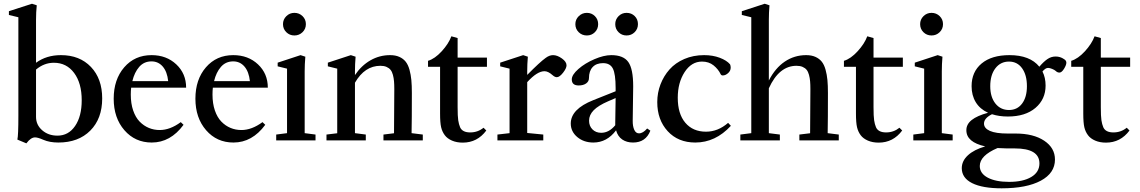

<svg xmlns="http://www.w3.org/2000/svg" viewBox="-20 -746 6054 1020"><path d="M120.1 15.6 72.3 -4.4Q77.6 -26.4 77.6 -130.9V-654.3L27.3 -666.5V-686.5L149.9 -726.1L175.3 -717.8Q171.4 -681.6 171.4 -640.6V-412.6Q226.6 -453.1 303.7 -453.1Q403.3 -453.1 463.1 -390.4Q522.9 -327.6 522.9 -223.1Q522.9 -115.7 459.7 -52.2Q396.5 11.2 290 11.2Q243.7 11.2 210 -3.4Q181.6 -16.1 166 -16.1Q143.6 -16.1 120.1 15.6ZM171.4 -125Q171.4 -82.5 204.1 -54Q236.8 -25.4 285.2 -25.4Q343.8 -25.4 378.9 -76.7Q414.1 -127.9 414.1 -213.4Q414.1 -304.2 373.8 -358.4Q333.5 -412.6 266.1 -412.6Q214.4 -412.6 171.4 -376.5Z M786.1 11.2Q697.8 11.2 640.9 -54.2Q584 -119.6 584 -221.7Q584 -323.7 639.9 -388.4Q695.8 -453.1 785.2 -453.1Q864.3 -453.1 916.5 -404.1Q968.8 -355 968.8 -280.3H676.8Q674.8 -264.2 674.8 -243.7Q674.8 -195.8 687.5 -158.9Q700.2 -122.1 721.9 -99.9Q743.7 -77.6 770.8 -66.4Q797.9 -55.2 828.6 -55.2Q883.3 -55.2 940.4 -97.2L955.1 -83Q885.7 11.2 786.1 11.2ZM784.7 -419.9Q745.1 -419.9 719.7 -390.9Q694.3 -361.8 683.1 -314.9H873.5Q868.2 -365.2 844.5 -392.6Q820.8 -419.9 784.7 -419.9Z M1220.2 11.2Q1131.8 11.2 1075 -54.2Q1018.1 -119.6 1018.1 -221.7Q1018.1 -323.7 1074 -388.4Q1129.9 -453.1 1219.2 -453.1Q1298.3 -453.1 1350.6 -404.1Q1402.8 -355 1402.8 -280.3H1110.8Q1108.9 -264.2 1108.9 -243.7Q1108.9 -195.8 1121.6 -158.9Q1134.3 -122.1 1156 -99.9Q1177.7 -77.6 1204.8 -66.4Q1231.9 -55.2 1262.7 -55.2Q1317.4 -55.2 1374.5 -97.2L1389.2 -83Q1319.8 11.2 1220.2 11.2ZM1218.8 -419.9Q1179.2 -419.9 1153.8 -390.9Q1128.4 -361.8 1117.2 -314.9H1307.6Q1302.2 -365.2 1278.6 -392.6Q1254.9 -419.9 1218.8 -419.9Z M1483.4 -617.7Q1483.4 -642.6 1501.2 -660.2Q1519 -677.7 1543.9 -677.7Q1569.3 -677.7 1587.2 -660.4Q1605 -643.1 1605 -617.7Q1605 -592.3 1587.2 -575Q1569.3 -557.6 1543.9 -557.6Q1518.6 -557.6 1501 -575Q1483.4 -592.3 1483.4 -617.7ZM1447.3 0V-31.2L1504.9 -38.6V-381.3L1455.1 -393.6V-413.1L1576.7 -453.1L1602.1 -444.8Q1598.6 -404.8 1598.6 -367.2V-38.6L1656.2 -31.2V0Z M1714.4 0V-31.2L1771.5 -38.1V-381.3L1721.7 -393.6V-413.1L1843.8 -453.1L1869.1 -444.8Q1865.7 -404.8 1865.7 -367.2V-347.2Q1899.9 -397.9 1948 -425.5Q1996.1 -453.1 2052.2 -453.1Q2081.1 -453.1 2101.6 -443.8Q2122.1 -434.6 2135 -418.5Q2147.9 -402.3 2155.3 -376Q2162.6 -349.6 2165.3 -320.8Q2168 -292 2168 -252.4Q2168 -108.4 2166.5 -38.6L2226.1 -31.2V0H2017.1V-31.2L2073.2 -38.1Q2074.7 -153.3 2074.7 -272Q2074.7 -296.9 2073.2 -314.2Q2071.8 -331.5 2067.4 -348.1Q2063 -364.7 2054.9 -374.8Q2046.9 -384.8 2033.4 -390.6Q2020 -396.5 2001 -396.5Q1917.5 -396.5 1865.7 -306.6V-38.6L1923.3 -31.2V0Z M2438.5 11.7Q2406.2 11.7 2381.3 1Q2356.4 -9.8 2343.3 -27.3Q2329.1 -45.9 2323.5 -70.1Q2317.9 -94.2 2317.9 -143.1V-391.1H2253.9V-422.9Q2290 -433.6 2326.7 -473.6Q2363.3 -513.7 2377.9 -553.2L2411.1 -543.9V-439.9H2566.9V-391.1H2411.1V-177.2Q2411.1 -128.4 2414.3 -107.2Q2417.5 -85.9 2424.3 -69.8Q2436.5 -42.5 2478 -42.5Q2518.1 -42.5 2548.8 -67.4L2563.5 -52.7Q2515.6 11.7 2438.5 11.7Z M2622.6 0V-31.2L2687 -38.6V-381.3L2637.2 -393.6V-413.1L2759.3 -453.1L2784.2 -444.8Q2780.8 -404.8 2780.8 -367.2V-348.1Q2847.7 -416 2878.4 -438Q2898.4 -453.1 2918 -453.1Q2940.4 -453.1 2965.1 -435.5Q2989.7 -418 2989.7 -398.9Q2989.7 -383.3 2971.2 -359.6Q2952.6 -335.9 2938 -335.9Q2927.7 -335.9 2915.5 -346.7Q2892.1 -367.7 2872.6 -367.7Q2833.5 -367.7 2780.8 -309.6V-39.6L2866.2 -31.2V0Z M3097.7 -557.6Q3071.8 -557.6 3054.2 -575Q3036.6 -592.3 3036.6 -617.7Q3036.6 -642.6 3054.7 -660.2Q3072.8 -677.7 3097.7 -677.7Q3123 -677.7 3140.4 -660.4Q3157.7 -643.1 3157.7 -617.7Q3157.7 -592.3 3140.4 -575Q3123 -557.6 3097.7 -557.6ZM3248.5 -617.7Q3248.5 -642.6 3266.1 -660.2Q3283.7 -677.7 3308.6 -677.7Q3334.5 -677.7 3351.8 -660.6Q3369.1 -643.6 3369.1 -617.7Q3369.1 -592.3 3351.6 -575Q3334 -557.6 3308.6 -557.6Q3283.2 -557.6 3265.9 -575Q3248.5 -592.3 3248.5 -617.7ZM3132.3 11.2Q3081.5 11.2 3046.9 -17.8Q3012.2 -46.9 3012.2 -89.8Q3012.2 -166.5 3131.8 -213.9L3250.5 -261.2V-278.3Q3250.5 -353 3235.8 -381.8Q3221.2 -410.6 3183.6 -410.6Q3147.9 -410.6 3128.4 -389.6Q3108.9 -368.7 3108.9 -331.1Q3108.9 -313.5 3093.8 -302.7Q3078.6 -292 3054.2 -292Q3017.6 -292 3017.6 -324.2Q3017.6 -348.6 3052.7 -379.4Q3087.9 -410.2 3137.9 -431.6Q3188 -453.1 3227.5 -453.1Q3292 -453.1 3317.9 -416.5Q3343.8 -379.9 3343.8 -287.1Q3343.8 -256.3 3341.3 -105Q3340.8 -75.7 3349.4 -56.6Q3357.9 -37.6 3374.5 -37.6Q3396 -37.6 3418 -63.5L3435.1 -51.8Q3410.6 11.2 3342.8 11.2Q3309.1 11.2 3285.4 -5.1Q3261.7 -21.5 3252.9 -53.7Q3204.1 11.2 3132.3 11.2ZM3109.4 -105Q3109.4 -76.7 3127.4 -58.6Q3145.5 -40.5 3173.8 -40.5Q3215.3 -40.5 3248.5 -80.6V-94.2Q3248.5 -115.7 3249.5 -159.7Q3250.5 -203.6 3250.5 -225.1L3210.9 -208Q3158.7 -185.5 3134 -160.4Q3109.4 -135.3 3109.4 -105Z M3673.8 11.2Q3582.5 11.2 3527.1 -49.1Q3471.7 -109.4 3471.7 -203.6Q3471.7 -252.9 3488.8 -297.6Q3505.9 -342.3 3536.9 -377.2Q3567.9 -412.1 3615.5 -432.6Q3663.1 -453.1 3720.7 -453.1Q3766.6 -453.1 3803.5 -439.2Q3840.3 -425.3 3858.4 -404.3Q3861.8 -396.5 3861.8 -387.2Q3861.8 -369.6 3847.9 -357.4Q3834 -345.2 3819.8 -345.2Q3812 -345.2 3808.6 -351.6Q3795.9 -378.4 3770.8 -398.7Q3745.6 -418.9 3709.5 -418.9Q3653.3 -418.9 3616.9 -362.8Q3580.6 -306.6 3580.6 -226.6Q3580.6 -141.1 3620.8 -93.8Q3661.1 -46.4 3730.5 -46.4Q3794.4 -46.4 3848.1 -93.3L3862.8 -77.6Q3780.8 11.2 3673.8 11.2Z M3913.1 0V-31.2L3971.2 -38.6V-654.3L3920.9 -666.5V-686.5L4042.5 -726.1L4067.9 -717.8Q4064.5 -678.7 4064.5 -640.6V-318.4Q4098.6 -384.8 4149.4 -418.9Q4200.2 -453.1 4262.7 -453.1Q4291.5 -453.1 4312 -443.8Q4332.5 -434.6 4345.5 -418.5Q4358.4 -402.3 4365.7 -376Q4373 -349.6 4375.7 -320.8Q4378.4 -292 4378.4 -252.4Q4378.4 -108.4 4377 -38.6L4436 -31.2V0H4226.6V-31.2L4283.7 -38.1Q4285.2 -268.1 4285.2 -272Q4285.2 -296.9 4283.7 -314.2Q4282.2 -331.5 4277.8 -348.1Q4273.4 -364.7 4265.4 -374.8Q4257.3 -384.8 4243.9 -390.6Q4230.5 -396.5 4211.4 -396.5Q4118.7 -396.5 4064.5 -276.9V-38.6L4123 -31.2V0Z M4647.9 11.7Q4615.7 11.7 4590.8 1Q4565.9 -9.8 4552.7 -27.3Q4538.6 -45.9 4533 -70.1Q4527.3 -94.2 4527.3 -143.1V-391.1H4463.4V-422.9Q4499.5 -433.6 4536.1 -473.6Q4572.8 -513.7 4587.4 -553.2L4620.6 -543.9V-439.9H4776.4V-391.1H4620.6V-177.2Q4620.6 -128.4 4623.8 -107.2Q4627 -85.9 4633.8 -69.8Q4646 -42.5 4687.5 -42.5Q4727.5 -42.5 4758.3 -67.4L4772.9 -52.7Q4725.1 11.7 4647.9 11.7Z M4868.2 -617.7Q4868.2 -642.6 4886 -660.2Q4903.8 -677.7 4928.7 -677.7Q4954.1 -677.7 4971.9 -660.4Q4989.7 -643.1 4989.7 -617.7Q4989.7 -592.3 4971.9 -575Q4954.1 -557.6 4928.7 -557.6Q4903.3 -557.6 4885.7 -575Q4868.2 -592.3 4868.2 -617.7ZM4832 0V-31.2L4889.6 -38.6V-381.3L4839.8 -393.6V-413.1L4961.4 -453.1L4986.8 -444.8Q4983.4 -404.8 4983.4 -367.2V-38.6L5041 -31.2V0Z M5334.5 -127Q5287.6 -127 5250 -139.2Q5207.5 -118.2 5207.5 -89.4Q5207.5 -64.5 5239 -50.5Q5270.5 -36.6 5334 -36.6H5375.5Q5470.2 -36.6 5527.3 1.5Q5584.5 39.6 5584.5 101.6Q5584.5 173.3 5509.3 213.9Q5434.1 254.4 5301.3 254.4Q5199.7 254.4 5144.8 227.1Q5089.8 199.7 5089.4 147.9Q5089.4 108.9 5122.1 78.9Q5154.8 48.8 5213.9 31.7Q5113.8 9.3 5113.8 -53.7Q5113.3 -85.4 5142.1 -108.4Q5170.9 -131.3 5229 -147Q5186 -166.5 5163.8 -202.9Q5141.6 -239.3 5141.6 -288.1Q5141.6 -364.3 5194.8 -408.7Q5248 -453.1 5342.8 -453.1Q5451.7 -453.1 5501.5 -391.6Q5523.4 -417.5 5543.7 -431.6Q5564 -445.8 5587.9 -445.8Q5612.8 -445.8 5632.3 -432.1Q5645 -424.8 5645 -413.1Q5645 -400.4 5632.6 -380.4Q5620.1 -360.4 5608.4 -360.4Q5597.2 -360.4 5588.4 -369.1Q5582 -375 5569.1 -380.1Q5556.2 -385.3 5547.9 -385.3Q5534.2 -385.3 5518.1 -366.2Q5534.7 -333.5 5534.7 -291.5Q5534.7 -218.8 5481 -172.9Q5427.2 -127 5334.5 -127ZM5340.3 -161.6Q5384.3 -161.6 5409.9 -195.8Q5435.5 -230 5435.5 -288.1Q5435.5 -347.7 5409.9 -383.3Q5384.3 -418.9 5340.3 -418.9Q5295.4 -418.9 5268.1 -383.3Q5240.7 -347.7 5240.7 -288.1Q5240.7 -230.5 5268.1 -196Q5295.4 -161.6 5340.3 -161.6ZM5185.1 135.7Q5185.1 175.3 5227.5 197.8Q5270 220.2 5340.8 220.2Q5415 220.2 5458.5 194.3Q5502 168.5 5502 122.1Q5502 42.5 5371.1 42.5H5330.1Q5310.5 42.5 5279.3 40.5Q5185.1 80.6 5185.1 135.7Z M5855.5 11.7Q5823.2 11.7 5798.3 1Q5773.4 -9.8 5760.3 -27.3Q5746.1 -45.9 5740.5 -70.1Q5734.9 -94.2 5734.9 -143.1V-391.1H5670.9V-422.9Q5707 -433.6 5743.7 -473.6Q5780.3 -513.7 5794.9 -553.2L5828.1 -543.9V-439.9H5983.9V-391.1H5828.1V-177.2Q5828.1 -128.4 5831.3 -107.2Q5834.5 -85.9 5841.3 -69.8Q5853.5 -42.5 5895 -42.5Q5935.1 -42.5 5965.8 -67.4L5980.5 -52.7Q5932.6 11.7 5855.5 11.7Z"/></svg>

Font: Elstob 10pt Medium
Style: Regular
Weight: 500
Designer: Peter S. Baker
Version: Version 1.015